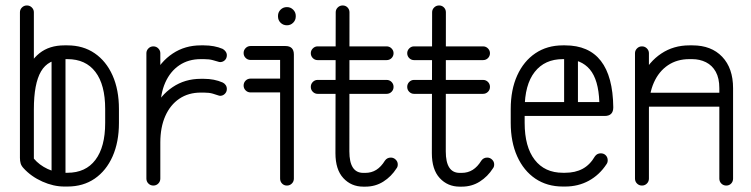

<svg xmlns="http://www.w3.org/2000/svg" viewBox="-20 -679 2749 703"><path d="M415.5 -228.9Q415.5 -158.8 392.2 -106.3Q368.9 -53.9 326.7 -24.9Q284.5 4 226.9 4H215.5Q175.8 4 134.9 -14.3Q94 -32.6 66 -63.4Q58.2 -71.8 55.6 -80.7Q53 -89.6 53 -101.1V-278.8Q53 -350.8 70.8 -403.1Q88.5 -455.5 124.6 -484.2Q160.8 -512.9 215.5 -512.9H226.9Q284.5 -512.9 326.7 -483.9Q368.9 -455 392.2 -402.7Q415.5 -350.4 415.5 -279.9ZM365.1 -228.9V-279.9Q365.1 -368.8 329.4 -415.6Q293.8 -462.5 226.9 -462.5H215.5Q156.4 -462.5 130.2 -417.6Q104 -372.8 104 -278.8V-98.2Q124.1 -74.5 154.3 -60.4Q184.5 -46.4 215.5 -46.4H226.9Q293.8 -46.4 329.4 -93.7Q365.1 -141 365.1 -228.9ZM104 -278.8Q104 -268 96.6 -260.6Q89.2 -253.2 78.5 -253.2Q67.8 -253.2 60.4 -260.6Q53 -268 53 -278.8V-634.1Q53 -644.2 60.4 -651.6Q67.8 -659 78.5 -659Q89.2 -659 96.6 -651.6Q104 -644.2 104 -634.1ZM219.8 -29.8Q219.8 -19.4 212.4 -12Q205 -4.6 194.2 -4.6Q183.5 -4.6 176.1 -12Q168.8 -19.4 168.8 -29.8V-475.5Q168.8 -486.2 176.1 -493.6Q183.5 -501 194.2 -501Q205 -501 212.4 -493.6Q219.8 -486.2 219.8 -475.5Z M567 -25.1Q567 -14.4 559.6 -7Q552.2 0.4 541.5 0.4Q530.8 0.4 523.4 -7Q516 -14.4 516 -25.1V-484.4Q516 -494.1 523.4 -501.7Q530.8 -509.2 541.5 -509.2Q552.2 -509.2 559.6 -501.7Q567 -494.1 567 -484.4ZM567 -279.9Q567 -269.1 559.6 -261.8Q552.2 -254.4 541.5 -254.4Q530.8 -254.4 523.4 -261.8Q516 -269.1 516 -279.9Q516 -347.4 541.6 -400.2Q567.2 -453 612.2 -482.9Q657.2 -512.9 715.2 -512.9H726.6Q745.5 -512.9 762.9 -509.7Q780.2 -506.5 795.1 -500.1Q801.6 -496.6 806.1 -490.3Q810.6 -484 810.6 -476.8Q810.6 -464.8 802.3 -457.7Q794 -450.6 783.2 -451.9Q772.2 -455 759.1 -458.8Q746 -462.5 726.6 -462.5H715.2Q669.9 -462.5 636.7 -440.1Q603.5 -417.8 585.2 -376.9Q567 -336.1 567 -279.9ZM567 -157.1Q567 -146.4 559.6 -139.3Q552.2 -132.2 541.5 -132.2Q530.8 -132.2 523.4 -139.3Q516 -146.4 516 -157.1Q516 -224.2 541.6 -277.1Q567.2 -329.9 612.2 -360.1Q657.2 -390.4 715.2 -390.4H726.6Q764.6 -390.4 795.1 -377Q801.6 -374.1 806.1 -367.8Q810.6 -361.5 810.6 -353.2Q810.6 -341.9 802.3 -334.5Q794 -327.1 783.2 -328.4Q772.2 -332.1 759.1 -336.1Q746 -340 726.6 -340H715.2Q669.9 -340 636.7 -317.6Q603.5 -295.2 585.2 -254.1Q567 -213 567 -157.1Z M897.5 -459.5Q886.8 -459.5 879.4 -466.9Q872 -474.2 872 -485Q872 -495.4 879.4 -502.9Q886.8 -510.5 897.5 -510.5H1024.9Q1056 -510.5 1056 -479.4V-25.1Q1056 -14.4 1048.6 -7Q1041.2 0.4 1030.5 0.4Q1019.8 0.4 1012.7 -7Q1005.6 -14.4 1005.6 -25.1V-459.5ZM897.5 -340.6Q886.8 -340.6 879.4 -348Q872 -355.4 872 -365.8Q872 -376.5 879.4 -383.9Q886.8 -391.2 897.5 -391.2H1030.5Q1041.2 -391.2 1048.6 -383.9Q1056 -376.5 1056 -365.8Q1056 -355.4 1048.6 -348Q1041.2 -340.6 1030.5 -340.6ZM997.9 -621Q997.9 -634.1 1007.3 -643.6Q1016.8 -653 1030.5 -653Q1044 -653 1053.4 -643.6Q1062.9 -634.1 1062.9 -621V-618.8Q1062.9 -605.2 1053.4 -595.8Q1044 -586.4 1030.5 -586.4Q1016.8 -586.4 1007.3 -595.8Q997.9 -605.2 997.9 -618.8Z M1389.4 -90.9Q1397.2 -102 1410.9 -102Q1421.2 -102 1428.8 -94.6Q1436.4 -87.2 1436.4 -77.1Q1436.4 -67.9 1432 -62.8Q1412.8 -32.5 1383.6 -14.1Q1354.5 4.4 1317.6 4.4H1310.2Q1266 4.4 1237.1 -26.9Q1208.2 -58.1 1208.2 -118.2L1209.2 -634.1Q1209.2 -644.2 1216.6 -651.6Q1224 -659 1234.8 -659Q1245.5 -659 1252.6 -651.6Q1259.6 -644.2 1259.6 -634.1L1259.2 -124.6Q1259.2 -46 1310.2 -46H1317.6Q1340 -46 1357.8 -57.1Q1375.5 -68.2 1389.4 -90.9ZM1142.9 -458.9Q1132.8 -458.9 1125.4 -466.2Q1118 -473.6 1118 -484.4Q1118 -494.1 1125.4 -501.7Q1132.8 -509.2 1142.9 -509.2H1395.5Q1406.2 -509.2 1413.6 -501.7Q1421 -494.1 1421 -484.4Q1421 -473.6 1413.6 -466.2Q1406.2 -458.9 1395.5 -458.9ZM1142.9 -335.4Q1132.8 -335.4 1125.4 -342.8Q1118 -350.1 1118 -360.9Q1118 -371.6 1125.4 -379Q1132.8 -386.4 1142.9 -386.4H1395.5Q1406.2 -386.4 1413.6 -379Q1421 -371.6 1421 -360.9Q1421 -350.1 1413.6 -342.8Q1406.2 -335.4 1395.5 -335.4Z M1742.4 -90.9Q1750.2 -102 1763.9 -102Q1774.2 -102 1781.8 -94.6Q1789.4 -87.2 1789.4 -77.1Q1789.4 -67.9 1785 -62.8Q1765.8 -32.5 1736.6 -14.1Q1707.5 4.4 1670.6 4.4H1663.2Q1619 4.4 1590.1 -26.9Q1561.2 -58.1 1561.2 -118.2L1562.2 -634.1Q1562.2 -644.2 1569.6 -651.6Q1577 -659 1587.8 -659Q1598.5 -659 1605.6 -651.6Q1612.6 -644.2 1612.6 -634.1L1612.2 -124.6Q1612.2 -46 1663.2 -46H1670.6Q1693 -46 1710.8 -57.1Q1728.5 -68.2 1742.4 -90.9ZM1495.9 -458.9Q1485.8 -458.9 1478.4 -466.2Q1471 -473.6 1471 -484.4Q1471 -494.1 1478.4 -501.7Q1485.8 -509.2 1495.9 -509.2H1748.5Q1759.2 -509.2 1766.6 -501.7Q1774 -494.1 1774 -484.4Q1774 -473.6 1766.6 -466.2Q1759.2 -458.9 1748.5 -458.9ZM1495.9 -335.4Q1485.8 -335.4 1478.4 -342.8Q1471 -350.1 1471 -360.9Q1471 -371.6 1478.4 -379Q1485.8 -386.4 1495.9 -386.4H1748.5Q1759.2 -386.4 1766.6 -379Q1774 -371.6 1774 -360.9Q1774 -350.1 1766.6 -342.8Q1759.2 -335.4 1748.5 -335.4Z M1875.5 -254.4Q1864.8 -254.4 1858 -261.8Q1851.2 -269.1 1851.2 -279.9Q1851.2 -290.6 1858 -298Q1864.8 -305.4 1875.5 -305.4H2174.4Q2171.5 -387 2139.7 -424.8Q2107.9 -462.5 2049.1 -462.5H2040.8Q1974.5 -462.5 1937.8 -415.6Q1901 -368.8 1901 -279.9V-229.2Q1901 -141.4 1937.8 -93.9Q1974.5 -46.4 2040.8 -46.4H2049.1Q2086.2 -46.4 2113.2 -60.9Q2140.2 -75.4 2158.5 -106.9Q2166.4 -117.6 2179.6 -117.6Q2191 -117.6 2198.1 -110.2Q2205.1 -102.9 2205.1 -92.1Q2205.1 -83.9 2200.8 -78Q2174.9 -38.5 2135.9 -17.2Q2097 4 2049.1 4H2040.8Q1983.1 4 1940.2 -24.9Q1897.4 -53.9 1873.7 -106.5Q1850 -159.1 1850 -229.2V-279.9Q1850 -350.4 1873.7 -402.7Q1897.4 -455 1940.2 -483.9Q1983.1 -512.9 2040.8 -512.9H2049.1Q2135.9 -512.9 2180.1 -456Q2224.2 -399.1 2225.5 -286.1Q2225.5 -254.4 2194 -254.4ZM2096.1 -298.9Q2096.1 -288.5 2088.4 -281.4Q2080.8 -274.4 2071 -274.4Q2060.2 -274.4 2052.9 -281.4Q2045.5 -288.5 2045.5 -298.9V-475Q2045.5 -485.1 2052.9 -492.8Q2060.2 -500.5 2071 -500.5Q2080.8 -500.5 2088.4 -492.8Q2096.1 -485.1 2096.1 -475Z M2356 -25.1Q2356 -14.4 2348.6 -7Q2341.2 0.4 2330.5 0.4Q2319.8 0.4 2312.4 -7Q2305 -14.4 2305 -25.1V-484.4Q2305 -494.1 2312.4 -501.7Q2319.8 -509.2 2330.5 -509.2Q2341.2 -509.2 2348.6 -501.7Q2356 -494.1 2356 -484.4ZM2356 -279.9Q2356 -269.1 2348.6 -261.8Q2341.2 -254.4 2330.5 -254.4Q2319.8 -254.4 2312.4 -261.8Q2305 -269.1 2305 -279.9Q2305 -347.4 2330.6 -400.2Q2356.2 -453 2401.2 -482.9Q2446.2 -512.9 2504.2 -512.9H2515.6Q2584.5 -512.9 2624.3 -471.1Q2664.1 -429.2 2664.1 -356.1V-25.1Q2664.1 -14.4 2657.1 -7Q2650 0.4 2639.2 0.4Q2628.5 0.4 2621.1 -7Q2613.8 -14.4 2613.8 -25.1V-356.1Q2613.8 -392.5 2600.8 -416.1Q2587.8 -439.6 2564.9 -451.1Q2542 -462.5 2514.1 -462.5H2504.2Q2458.9 -462.5 2425.7 -440.1Q2392.5 -417.8 2374.2 -376.9Q2356 -336.1 2356 -279.9ZM2639.2 -339.5Q2650 -339.5 2657.1 -331.9Q2664.1 -324.4 2664.1 -314Q2664.1 -303.2 2657.1 -295.9Q2650 -288.5 2639.2 -288.5H2334.5Q2323.8 -288.5 2316.4 -295.9Q2309 -303.2 2309 -314Q2309 -324.4 2316.4 -331.9Q2323.8 -339.5 2334.5 -339.5Z"/></svg>

Font: Libertine-Super Thin
Style: Regular
Weight: 100
Designer: Bastien Sozeau
Foundry: NBR — Bastien Sozeau
Version: Version 2.003;gftools[0.9.33]